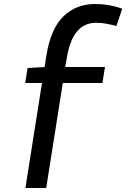

<svg xmlns="http://www.w3.org/2000/svg" viewBox="-20 -730 650 960"><path d="M294 -315 211 210H107L190 -315H106L118 -390L203 -395L212 -453Q234 -588 298 -649Q362 -710 454 -710Q491 -710 527.5 -703.5Q564 -697 591 -686L562 -600Q540 -606 514.5 -611Q489 -616 460 -616Q342 -616 314 -439L306 -395H505L492 -315Z"/></svg>

Font: Georama Medium
Style: Italic
Weight: 500
Italic angle: -9°
Designer: Jean-Baptiste Levee
Foundry: Production Type
Version: Version 1.000